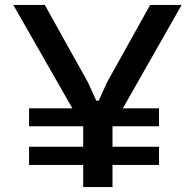

<svg xmlns="http://www.w3.org/2000/svg" viewBox="-20 -760 785 780"><path d="M98 -320H274L34 -740H162L338 -424L371 -351H381L414 -424L590 -740H718L479 -320H626V-247H437V-164H626V-90H437V0H318V-90H98V-164H318V-247H98Z"/></svg>

Font: Encode Sans Wide
Style: Medium
Weight: 500
Designer: Pablo Impallari, Andres Torresi
Foundry: Pablo Impallari, Andres Torresi
Version: Version 1.000; ttfautohint (v1.00) -l 8 -r 50 -G 200 -x 14 -